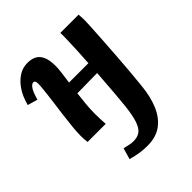

<svg xmlns="http://www.w3.org/2000/svg" viewBox="-206 -636 996 996"><g transform="rotate(-45 291.5 -138.5)"><path d="M299 234Q271 234 246 230.5Q221 227 183 217L201 155Q220 159 233.5 162.5Q247 166 263 166Q292 166 311 153Q330 140 342.5 104.5Q355 69 362 2Q365 -24 370 -85.5Q375 -147 380 -218L233 -216Q229 -182 225.5 -146Q222 -110 222 -77Q222 -55 223 -34Q224 -13 225 0H92Q90 -15 89.5 -26.5Q89 -38 89 -48Q89 -73 92.5 -110Q96 -147 101.5 -188.5Q107 -230 112 -269Q115 -290 117 -308.5Q119 -327 121 -343.5Q123 -360 124 -372.5Q125 -385 125 -392Q125 -406 122 -412Q119 -418 111 -418Q100 -418 88 -401Q76 -384 63 -339L8 -355Q13 -376 24.5 -403Q36 -430 55.5 -454.5Q75 -479 101.5 -495Q128 -511 162 -511Q190 -511 210.5 -500.5Q231 -490 242.5 -464.5Q254 -439 254 -395Q254 -379 250.5 -350Q247 -321 242 -286H384Q387 -332 389 -374Q391 -416 392 -449Q393 -482 392 -500H526Q528 -479 528 -468.5Q528 -458 528 -452Q528 -441 526 -406.5Q524 -372 521 -323Q518 -274 514 -218Q510 -162 505.5 -107.5Q501 -53 496 -8Q489 65 466 119.5Q443 174 402 204Q361 234 299 234Z"/></g></svg>

Font: Lora
Style: Bold Italic
Weight: 700
Italic angle: -3°
Designer: Olga Karpushina, Alexei Vanyashin (Cyrillic)
Foundry: Cyreal
Version: Version 3.004